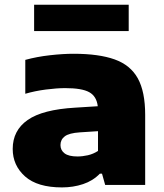

<svg xmlns="http://www.w3.org/2000/svg" viewBox="-20 -786 696 816"><path d="M243.5 10.5Q139 10.5 86.5 -36.2Q34 -83 34 -153Q34 -231.5 97.5 -276Q161 -320.5 300 -328.5L395.5 -334.5Q390.5 -377 359.2 -394.2Q328 -411.5 257 -411.5Q221.5 -411.5 175 -405.5Q128.5 -399.5 87.5 -387.5V-531.5Q136.5 -545 192 -551.2Q247.5 -557.5 293 -557.5Q400 -557.5 467.2 -533.5Q534.5 -509.5 565.8 -452.8Q597 -396 597 -298V0H427L413.5 -48H404.5Q375 -17.5 333 -3.5Q291 10.5 243.5 10.5ZM237 -169.5Q237 -147.5 254.5 -134.2Q272 -121 309 -121Q330.5 -121 353.5 -126.2Q376.5 -131.5 396.5 -144.5V-228.5L319.5 -223.5Q273.5 -220.5 255.2 -206.5Q237 -192.5 237 -169.5ZM125 -654V-766H527V-654Z"/></svg>

Font: Encode Sans Expanded Expanded ExtraBold
Style: Regular
Weight: 800
Width: 7
Designer: Multiple Designers
Foundry: Impallari Type
Version: Version 3.000; ttfautohint (v1.8.3) -l 8 -r 50 -G 200 -x 14 